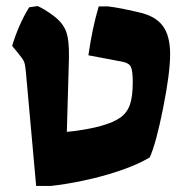

<svg xmlns="http://www.w3.org/2000/svg" viewBox="-20 -599 617 632"><path d="M65 -364Q63 -386 59.5 -395Q56 -404 42 -421L20 -448Q41 -518 76 -575L104 -579Q125 -570 155 -548Q186 -525 197 -497Q208 -469 207 -409L200 -165Q226 -167 260 -173Q294 -179 314 -185Q356 -197 377.5 -213Q399 -229 408 -255.5Q417 -282 417 -329Q417 -367 410.5 -379.5Q404 -392 382 -396L271 -417Q284 -508 305 -578H335Q377 -573 439 -558Q492 -546 516 -513.5Q540 -481 540 -421Q540 -359 517 -243.5Q494 -128 473 -81Q422 -50 332.5 -24Q243 2 148 13H99Z"/></svg>

Font: Suez One
Style: Regular
Weight: 400
Designer: Michal Sahar
Foundry: Hagilda
Version: Version 1.001